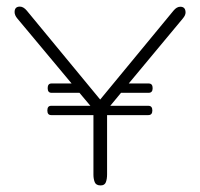

<svg xmlns="http://www.w3.org/2000/svg" viewBox="-20 -564 609 584"><path d="M286.1 0Q272 0 268.1 -10Q264.2 -20 264.2 -32.7V-213.9H135.7Q124 -213.9 124 -228Q124 -242.2 135.7 -242.2H254.9L221.7 -281.7H136.7Q125 -281.7 125 -295.9Q125 -310.1 136.7 -310.1H197.8L32.7 -507.8Q24.4 -517.6 24.4 -527.3Q24.4 -543.9 40.5 -543.9Q51.3 -543.9 61.5 -531.7L284.7 -261.2L507.8 -531.7Q517.6 -543.5 528.3 -543.5Q544.4 -543.5 544.4 -525.9Q544.4 -517.6 536.1 -507.8L371.6 -310.1H432.1Q444.3 -310.1 444.3 -295.9Q444.3 -281.7 432.1 -281.7H348.1L315.4 -242.2H431.2Q443.4 -242.2 443.4 -228Q443.4 -213.9 431.2 -213.9H305.7V-33.7Q305.7 -19.5 302 -9.8Q298.3 0 286.1 0Z"/></svg>

Font: Gruppo
Style: Regular
Weight: 400
Designer: Vernon Adams
Foundry: Vernon Adams
Version: Version 1.001; ttfautohint (v1.8.4.7-5d5b);gftools[0.9.28]